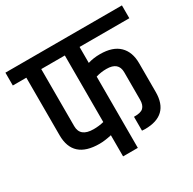

<svg xmlns="http://www.w3.org/2000/svg" viewBox="-175 -807 965 959"><g transform="rotate(-30 307.0 -328.0)"><path d="M271 -582H135V-253Q135 -191 212 -191Q243 -191 271 -198ZM417 -420Q385 -420 356 -411V0H271V-122Q232 -113 201 -113Q49 -113 49 -250V-582H-29V-656H643V-582H356V-490Q388 -500 426 -500Q499 -500 536 -464Q573 -428 573 -363V-197Q573 -63 434 -63L417 -64V-144Q456 -143 471 -157.5Q486 -172 486 -203V-361Q486 -420 417 -420Z"/></g></svg>

Font: Khand Medium
Style: Regular
Weight: 500
Designer: Devanagari: Sanchit Sawaria, Jyotish Sonowal; Latin: Satya Rajpurohit
Foundry: Indian Type Foundry
Version: Version 1.100;PS 1.0;hotconv 1.0.78;makeotf.lib2.5.61930; tt